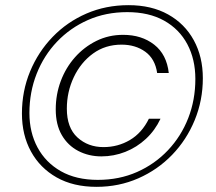

<svg xmlns="http://www.w3.org/2000/svg" viewBox="-20 -721 836 744"><path d="M354 3Q264 3 199.5 -33.5Q135 -70 100 -134Q65 -198 65 -281Q65 -368 96.5 -444Q128 -520 184 -578Q240 -636 315 -668.5Q390 -701 478 -701Q567 -701 631.5 -665Q696 -629 731 -565Q766 -501 766 -418Q766 -332 734.5 -255.5Q703 -179 647 -121Q591 -63 516 -30Q441 3 354 3ZM373 -115Q324 -115 283.5 -136Q243 -157 219.5 -197.5Q196 -238 196 -297Q196 -355 215.5 -407Q235 -459 270.5 -499Q306 -539 353.5 -562.5Q401 -586 457 -586Q529 -586 577.5 -548Q626 -510 634 -438H589Q581 -493 543 -520.5Q505 -548 451 -548Q388 -548 340.5 -513.5Q293 -479 266 -422Q239 -365 239 -300Q239 -226 280 -188.5Q321 -151 381 -151Q437 -151 483.5 -178.5Q530 -206 557 -261H602Q581 -216 545.5 -183Q510 -150 465.5 -132.5Q421 -115 373 -115ZM359 -24Q442 -24 511 -54.5Q580 -85 631 -139Q682 -193 709.5 -263.5Q737 -334 737 -415Q737 -491 706 -549.5Q675 -608 616 -641Q557 -674 473 -674Q390 -674 321 -643.5Q252 -613 201 -559.5Q150 -506 122 -435Q94 -364 94 -283Q94 -208 125.5 -149.5Q157 -91 216 -57.5Q275 -24 359 -24Z"/></svg>

Font: DM Sans 20pt ExtraLight
Style: Italic
Weight: 250
Italic angle: -10°
Version: Version 4.004;gftools[0.9.30]